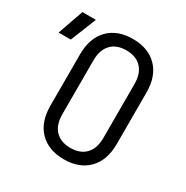

<svg xmlns="http://www.w3.org/2000/svg" viewBox="-236 -884 1006 1037"><g transform="rotate(30 267.0 -365.0)"><path d="M-66 -569 -10 -729H74L10 -569ZM300 10Q204 10 148.5 -46.5Q93 -103 93 -205V-525Q93 -627 148.5 -683.5Q204 -740 300 -740Q396 -740 451.5 -683.5Q507 -627 507 -526V-205Q507 -103 451.5 -46.5Q396 10 300 10ZM300 -61Q361 -61 394.5 -96.5Q428 -132 428 -197V-533Q428 -598 394.5 -633.5Q361 -669 300 -669Q239 -669 205.5 -633.5Q172 -598 172 -533V-197Q172 -132 205.5 -96.5Q239 -61 300 -61Z"/></g></svg>

Font: JetBrains Mono NL Light
Style: Regular
Weight: 300
Monospace: yes
Designer: Philipp Nurullin, Konstantin Bulenkov
Foundry: JetBrains
Version: Version 2.305; ttfautohint (v1.8.4.7-5d5b)